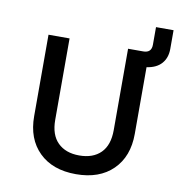

<svg xmlns="http://www.w3.org/2000/svg" viewBox="-77 -730 753 808"><g transform="rotate(10 300.0 -326.0)"><path d="M300 8Q200 8 142.5 -48.5Q85 -105 85 -202V-550H175V-202Q175 -138 208.5 -105Q242 -72 300 -72Q359 -72 392 -105Q425 -138 425 -202V-550H490Q525 -550 525 -585V-660H600V-580Q600 -542 578.5 -517.5Q557 -493 515 -487V-202Q515 -105 457.5 -48.5Q400 8 300 8Z"/></g></svg>

Font: Tiny
Style: Regular
Weight: 400
Designer: Philipp Nurullin, Konstantin Bulenkov
Foundry: JetBrains
Version: Version 2.251; ttfautohint (v1.8.4.7-5d5b)